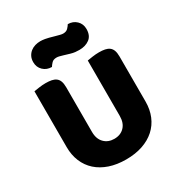

<svg xmlns="http://www.w3.org/2000/svg" viewBox="-200 -987 1064 1138"><g transform="rotate(-30 332.0 -418.0)"><path d="M602 -224Q602 -170 583.5 -125.5Q565 -81 530 -49.5Q495 -18 445 -1Q395 16 332 16Q269 16 219 -1Q169 -18 134 -49.5Q99 -81 80.5 -125.5Q62 -170 62 -224V-606Q73 -608 97 -611.5Q121 -615 143 -615Q166 -615 183.5 -611.5Q201 -608 213 -599Q225 -590 231 -574Q237 -558 237 -532V-227Q237 -179 263.5 -152Q290 -125 332 -125Q375 -125 401 -152Q427 -179 427 -227V-606Q438 -608 462 -611.5Q486 -615 508 -615Q531 -615 548.5 -611.5Q566 -608 578 -599Q590 -590 596 -574Q602 -558 602 -532ZM331 -828Q349 -823 361 -820Q373 -817 381 -817Q403 -817 415 -830Q427 -843 432 -852Q467 -852 490.5 -829.5Q514 -807 514 -772Q514 -727 486 -706Q458 -685 416 -685Q402 -685 388 -686.5Q374 -688 357 -693L317 -705Q303 -709 293.5 -711.5Q284 -714 275 -714Q253 -714 241.5 -701.5Q230 -689 224 -679Q189 -679 165.5 -701.5Q142 -724 142 -759Q142 -781 150.5 -797.5Q159 -814 173 -825Q187 -836 204.5 -841Q222 -846 240 -846Q253 -846 271.5 -843Q290 -840 331 -828Z"/></g></svg>

Font: Baloo Bhai
Style: Regular
Weight: 400
Designer: Supriya Tembe, Noopur Datye and Ek Type
Foundry: Ek Type
Version: Version 1.443;PS 1.000;hotconv 16.6.51;makeotf.lib2.5.65220;